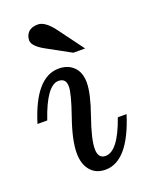

<svg xmlns="http://www.w3.org/2000/svg" viewBox="-144 -798 693 886"><g transform="rotate(-20 202.5 -355.5)"><path d="M219.2 12.7Q172.4 12.7 145.8 -18.8Q119.1 -50.3 119.1 -104Q119.1 -167.5 154.8 -269.5Q190.4 -371.6 190.4 -406.2Q190.4 -446.8 153.8 -446.8Q95.2 -446.8 43 -293H-4.9Q58.6 -500 173.8 -500Q218.8 -500 246.6 -472.7Q274.4 -445.3 274.4 -395Q274.4 -341.8 239.3 -242.2Q204.1 -142.6 204.1 -93.8Q204.1 -46.9 240.7 -46.9Q302.2 -46.9 354 -195.3H397Q331.5 12.7 219.2 12.7ZM320.8 -545.4H263.2L155.3 -604.5Q90.8 -638.2 90.8 -668Q90.8 -691.9 106.2 -708Q121.6 -724.1 153.3 -724.1Q189.9 -724.1 232.9 -664.6Z"/></g></svg>

Font: Munson
Style: Italic
Weight: 400
Italic angle: -12°
Designer: Paul James MIller
Foundry: High-Logic / Made with FontCreator
Version: Version 2.10;May 5, 2019;FontCreator 11.5.0.2430 64-bit